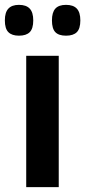

<svg xmlns="http://www.w3.org/2000/svg" viewBox="-56 -771 351 791"><path d="M52 0V-541H186V0ZM216 -624Q186 -624 172 -638.5Q158 -653 158 -687Q158 -720 172 -735.5Q186 -751 216 -751Q246 -751 260.5 -735.5Q275 -720 275 -687Q275 -653 260.5 -638.5Q246 -624 216 -624ZM22 -624Q-7 -624 -21.5 -638.5Q-36 -653 -36 -687Q-36 -720 -21.5 -735.5Q-7 -751 22 -751Q52 -751 66.5 -735.5Q81 -720 81 -687Q81 -653 66.5 -638.5Q52 -624 22 -624Z"/></svg>

Font: Georama ExtraCondensed Thin SemiBold
Style: Regular
Weight: 600
Version: Version 1.001